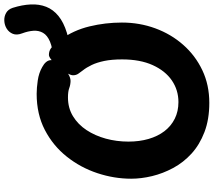

<svg xmlns="http://www.w3.org/2000/svg" viewBox="-70 -904 994 893"><g transform="rotate(-90 426.5 -457.0)"><path d="M837.1 -894.3Q851 -850.2 852.8 -810.7Q854.7 -771.2 841.9 -738.7Q829.2 -706.2 799.4 -681.8Q769.7 -657.4 720.7 -642.4Q671.8 -627.4 600.7 -623.4L599.8 -705.2Q651 -708.7 680.1 -721.1Q709.2 -733.4 720.7 -753.3Q732.2 -773.1 730.4 -798.2Q728.6 -823.2 718.4 -850.4Q708.8 -875.4 716.1 -893.6Q723.4 -911.7 739.9 -922.1Q756.4 -932.4 776.4 -933.5Q796.3 -934.6 813.2 -925.2Q830 -915.8 837.1 -894.3ZM561.6 -757.1Q576.6 -749.2 585.2 -738.7Q593.9 -728.2 593.9 -715.2Q593.9 -707.2 584.6 -692.4Q575.2 -677.6 560.7 -662Q546.2 -646.4 529.2 -635.9Q512.2 -625.4 496.7 -625.3Q479 -625.7 463.3 -631.6Q447.7 -637.4 420.1 -637.4Q371.4 -637.4 333.2 -614.2Q294.9 -590.9 268.7 -551.4Q242.6 -511.9 228.7 -461.5Q214.9 -411.1 214.9 -356.1Q214.9 -305.1 227.3 -262.4Q239.7 -219.8 263.4 -188.7Q287.2 -157.7 321.5 -140.6Q355.8 -123.6 398.8 -123.6Q454.6 -123.6 499.4 -154.2Q544.2 -184.9 570.7 -243.4Q597.2 -302 597.2 -385.6Q597.2 -434.2 590 -468.6Q582.8 -502.9 571.2 -527.1Q559.7 -551.2 546.2 -568.1Q539.3 -577.4 531.4 -588.3Q523.4 -599.1 523.4 -614Q523.4 -624.6 534.4 -643.2Q545.4 -661.8 561.8 -680.9Q578.1 -700.1 593.6 -713.1Q609.1 -726 617.9 -726Q635.4 -726 648.3 -717Q661.1 -708 671.6 -695Q682 -682 689.8 -671Q732.9 -611.2 750.7 -537.4Q768.6 -463.6 768.6 -386.6Q768.6 -304.6 741.7 -231.2Q714.8 -157.8 664.9 -101.3Q615.1 -44.8 546.8 -12.4Q478.6 20 395.2 20Q318.1 20 259.3 -2.5Q200.4 -25 159.1 -62.7Q117.8 -100.4 92.2 -148.1Q66.6 -195.7 54.4 -246.2Q42.3 -296.8 42.3 -343.4Q42.3 -422.7 68.2 -500.7Q94 -578.8 144.8 -642.7Q195.6 -706.7 268.9 -744.8Q342.2 -783 437.2 -783Q464.2 -783 499.3 -777.9Q534.3 -772.8 561.6 -757.1Z"/></g></svg>

Font: Playpen Sans
Style: Regular
Weight: 400
Designer: Laura Meseguer, Veronika Burian, José Scaglione, Kostas Bartsokas, Vera Evstafieva, Tom Grace, Yorlmar Campos
Foundry: TypeTogether
Version: Version 2.000